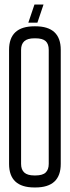

<svg xmlns="http://www.w3.org/2000/svg" viewBox="-20 -820 308 847"><path d="M248 -97Q248 7 136 7H132Q20 7 20 -97V-600Q20 -704 132 -704H136Q248 -704 248 -600ZM132 -651Q101 -651 87 -638Q73 -625 73 -600V-97Q73 -72 87 -59Q101 -46 132 -46H136Q168 -46 181.5 -59Q195 -72 195 -97V-600Q195 -626 181.5 -638.5Q168 -651 136 -651ZM132 -800H172L145 -720H105Z"/></svg>

Font: Karantina Light
Style: Regular
Weight: 300
Designer: Rony Koch
Foundry: Rony Koch
Version: Version 1.000; ttfautohint (v1.8.3)